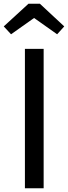

<svg xmlns="http://www.w3.org/2000/svg" viewBox="-41 -1005 363 1025"><path d="M18 -822 141 -909 264 -822 302 -864 172 -985H111L-21 -864ZM192 -744H92V0H192Z"/></svg>

Font: Glow Sans SC Condensed Medium
Style: Regular
Weight: 600
Width: 3
Designer: Ryoko NISHIZUKA (kana, bopomofo & ideographs); Paul D. Hunt (Latin, Greek & Cyrillic); Sandoll Communications, Soo-young
Version: Version 0.93